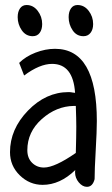

<svg xmlns="http://www.w3.org/2000/svg" viewBox="-20 -720 441 758"><path d="M75.2 -421.9 55.7 -471.7Q81.1 -497.1 120.1 -512.2Q159.2 -527.3 197.3 -527.3Q362.3 -527.3 362.3 -242.2Q362.3 -203.1 357.9 -127Q353.5 -50.8 353.5 -12.7Q345.7 17.6 323.2 17.6Q305.7 17.6 291 0Q276.4 -17.6 276.4 -39.1Q276.4 -45.9 277.3 -48.8Q216.8 9.8 148.4 9.8Q96.7 9.8 58.1 -27.8Q19.5 -65.4 19.5 -119.1Q19.5 -210 90.3 -283.2Q161.1 -356.4 251 -356.4Q254.9 -356.4 258.8 -356Q262.7 -355.5 268.1 -354.5Q273.4 -353.5 276.4 -353.5Q268.6 -467.8 185.5 -467.8Q136.7 -467.8 75.2 -421.9ZM279.3 -116.2Q281.2 -184.6 281.2 -219.7Q281.2 -249 279.3 -301.8H271.5Q202.1 -300.8 145 -250Q87.9 -199.2 87.9 -127Q87.9 -95.7 106.9 -77.1Q126 -58.6 153.3 -58.6Q196.3 -58.6 279.3 -116.2ZM85 -700.2Q111.3 -700.2 128.9 -677.2Q146.5 -654.3 146.5 -625Q146.5 -603.5 136.7 -590.3Q127 -577.1 109.4 -577.1Q82 -577.1 65.9 -600.6Q49.8 -624 49.8 -652.3Q49.8 -673.8 59.1 -687Q68.4 -700.2 85 -700.2ZM286.1 -700.2Q312.5 -700.2 330.1 -677.2Q347.7 -654.3 347.7 -625Q347.7 -603.5 337.4 -590.3Q327.1 -577.1 309.6 -577.1Q282.2 -577.1 266.6 -600.6Q251 -624 251 -652.3Q251 -673.8 260.3 -687Q269.5 -700.2 286.1 -700.2Z"/></svg>

Font: Neucha
Style: Regular
Weight: 400
Designer: Jovanny Lemonad
Foundry: Jovanny Lemonad
Version: Version 001.001